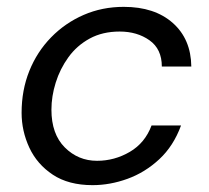

<svg xmlns="http://www.w3.org/2000/svg" viewBox="-20 -528 609 560"><path d="M250 12Q180 12 134 -18.5Q88 -49 65.5 -97.5Q43 -146 43 -199Q43 -265 65.5 -321Q88 -377 129 -419Q170 -461 224 -484.5Q278 -508 341 -508Q431 -508 484 -461Q537 -414 538 -334H452Q452 -385 416 -410.5Q380 -436 329 -436Q279 -436 241.5 -415.5Q204 -395 179.5 -361Q155 -327 142.5 -287Q130 -247 130 -208Q130 -137 169 -98Q208 -59 263 -59Q314 -59 358.5 -85Q403 -111 422 -162H508Q486 -102 444.5 -63.5Q403 -25 352 -6.5Q301 12 250 12Z"/></svg>

Font: Rethink Sans
Style: Italic
Weight: 400
Italic angle: -10°
Designer: The Rethink Sans project authors (Hans Thiessen). DM Sans designed by Colophon Foundry.
Foundry: Rethink Communications LLC
Version: Version 1.001